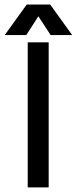

<svg xmlns="http://www.w3.org/2000/svg" viewBox="-60 -809 331 829"><path d="M59.7 -626.2H150.2V0H59.7ZM-39.6 -657.6 55.5 -789.5H156.6L251.7 -657.6H158.7L105.7 -738.5L53.5 -657.6Z"/></svg>

Font: Teko Variable Light
Style: Regular
Weight: 300
Designer: Manushi Parikh, Jonny Pinhorn
Foundry: Indian Type Foundry
Version: Version 3.000